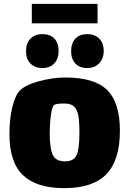

<svg xmlns="http://www.w3.org/2000/svg" viewBox="-20 -926 671 996"><path d="M29 -229Q29 -309 43.5 -369Q58 -429 80 -453Q107 -484 180 -504Q253 -524 318 -524Q471 -524 536.5 -458.5Q602 -393 602 -249Q602 -95 532 -22.5Q462 50 313 50Q170 50 99.5 -17Q29 -84 29 -229ZM392 -238Q392 -296 386 -327.5Q380 -359 363.5 -374Q347 -389 314 -389Q267 -389 259 -380Q250 -372 244 -328Q238 -284 238 -236Q238 -155 254 -122Q270 -89 317 -89Q363 -89 377.5 -121.5Q392 -154 392 -238ZM200 -573Q161 -573 138 -596.5Q115 -620 115 -660Q115 -702 138 -725.5Q161 -749 200 -749Q240 -749 262 -726Q284 -703 284 -662Q284 -621 261.5 -597Q239 -573 200 -573ZM432 -573Q393 -573 371 -596.5Q349 -620 349 -660Q349 -702 371 -725.5Q393 -749 432 -749Q471 -749 494.5 -726Q518 -703 518 -662Q518 -622 494.5 -597.5Q471 -573 432 -573ZM145 -906H486V-805H145Z"/></svg>

Font: Lalezar
Style: Bold
Weight: 700
Designer: Borna Izadpanah
Foundry: Borna Izadpanah
Version: Version 1.003;January 24, 2021;FontCreator 13.0.0.2683 64-bi